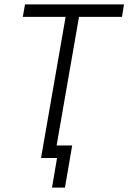

<svg xmlns="http://www.w3.org/2000/svg" viewBox="-20 -720 585 875"><path d="M167 0H240L217 135H276L309 -57H238L340 -643H536L545 -700H94L84 -643H279Z"/></svg>

Font: Fixel Text 20240404 Light
Style: Italic
Weight: 300
Width: 4
Italic angle: -10°
Designer: AlfaBravo + MacPaw
Foundry: Kyrylo Tkachov, Marchela Mozhyna, Serhii Makarenko, Maria Weinstein, Zakhar Kryvoshyya
Version: Version 1.211;Glyphs 3.2 (3225)